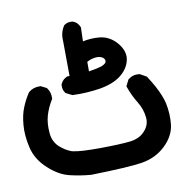

<svg xmlns="http://www.w3.org/2000/svg" viewBox="-65 -280 629 640"><g transform="rotate(-10 249.5 40.0)"><path d="M193.4 296.9Q156.7 293.9 122.6 285.6Q86.9 277.3 52.2 245.6Q16.6 213.4 6.8 171.4Q-2.9 130.4 0 94.7Q2.9 59.1 13.2 35.2Q22.5 12.2 36.6 -9.3L37.6 -10.3L38.6 -11.2Q54.2 -24.4 76.7 -23.4H78.6L80.6 -22.5L96.2 -14.6L98.1 -13.7L99.6 -11.7Q110.4 2.9 109.4 22.9V25.4L107.9 27.3Q92.8 51.8 85.4 77.6Q78.1 103.5 81.1 135.7Q83.5 166 105 185.1Q109.9 189 114.3 192.4Q118.7 195.8 123.3 198.5Q127.9 201.2 132.3 203.4Q136.7 205.6 141.1 207.3Q145.5 209 149.9 209.5Q173.8 214.8 239.3 214.4Q305.2 213.9 340.3 210Q356.4 208 369.1 202.1Q381.8 196.3 391.1 185.5Q409.7 165.5 406.7 139.6Q403.8 111.8 388.7 86.9Q372.1 60.1 361.8 30.8L360.4 26.9L362.3 22.9L370.1 7.3L371.1 5.4L373 3.9Q377 1 381.1 -1.2Q385.3 -3.4 389.9 -4.6Q394.5 -5.9 399.4 -6.1Q404.3 -6.3 409.2 -5.9L411.1 -5.4L413.1 -4.4L430.7 5.4L432.6 6.3L434.1 8.3Q446.8 27.8 456.1 44.9Q465.3 62 471.4 77.1Q477.5 92.3 480.5 105Q488.3 142.1 484.4 178.2Q480 216.3 447.3 247.6Q414.6 278.8 367.2 286.6Q322.3 293.9 194.3 296.9H193.8ZM176.3 23.4 158.7 14.6 156.7 13.7 155.3 11.7Q147 1 148.4 -15.6V-17.1L149.4 -18.6Q155.8 -32.7 169.9 -39.1L171.9 -40H173.8H179.7L178.7 -160.6Q177.7 -173.8 180.9 -186Q184.1 -198.2 190.9 -208.5L191.9 -210L193.4 -210.9Q204.6 -219.2 221.2 -216.8L222.2 -216.3H223.1Q230.5 -213.4 235.8 -208Q241.2 -202.6 244.1 -195.3L245.1 -193.4V-190.9L243.7 -146Q272 -151.9 299.3 -149.4Q316.9 -147.9 332 -139.6Q347.2 -131.3 358.9 -117.2Q383.8 -87.4 376.5 -57.6Q370.1 -29.8 343.3 -8.8Q317.4 11.2 272 19Q250 22.5 227.1 23.9Q204.1 25.4 180.2 24.4H178.2ZM289.6 -53.2Q299.3 -57.1 303 -61Q306.6 -64.9 306.6 -67.9Q306.6 -76.7 298.3 -81.5Q288.1 -87.4 273.4 -85.4Q266.6 -84.5 259.8 -82.3Q252.9 -80.1 246.1 -76.2V-43.9Q261.7 -46.4 272.7 -48.8Q283.7 -51.3 289.6 -53.2Z"/></g></svg>

Font: NaikaiFont
Style: Bold
Weight: 700
Version: Version 1.89